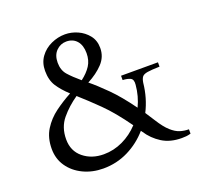

<svg xmlns="http://www.w3.org/2000/svg" viewBox="-122 -812 986 958"><g transform="rotate(-20 371.0 -332.5)"><path d="M510 -390H706V-367Q663 -366 641.5 -362.5Q620 -359 612.5 -349Q605 -339 602 -319Q594 -241 560 -174Q577 -149 593 -123Q620 -80 644 -58.5Q668 -37 690.5 -30Q713 -23 737 -23V0Q724 4 712 5Q700 6 689 6Q628 6 585 -21Q542 -48 514 -91Q512 -95 509 -98Q464 -46 402.5 -15.5Q341 15 270 15Q212 15 164 -8Q116 -31 88 -71.5Q60 -112 60 -165Q60 -224 86.5 -266.5Q113 -309 154.5 -339.5Q196 -370 241 -394Q204 -428 183 -460.5Q162 -493 162 -542Q162 -585 184.5 -616Q207 -647 243 -663.5Q279 -680 317 -680Q351 -680 383.5 -665.5Q416 -651 438 -623.5Q460 -596 460 -556Q460 -509 427.5 -474.5Q395 -440 345 -414Q383 -383 430.5 -335.5Q478 -288 533 -212Q558 -264 563 -323Q566 -351 550.5 -358.5Q535 -366 510 -367ZM235 -559Q235 -519 257.5 -493.5Q280 -468 318 -436Q351 -461 369 -489Q387 -517 387 -555Q387 -597 366.5 -620.5Q346 -644 311 -644Q280 -644 257.5 -621.5Q235 -599 235 -559ZM144 -185Q144 -123 188 -87Q232 -51 296 -51Q349 -51 397.5 -74Q446 -97 483 -137Q421 -224 367 -277Q313 -330 271 -367L267 -371Q217 -337 180.5 -293Q144 -249 144 -185Z"/></g></svg>

Font: Bona Nova
Style: Regular
Weight: 400
Designer: Mateusz Machalski
Foundry: Capitalics
Version: Version 4.001; ttfautohint (v1.8.3)